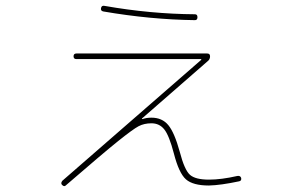

<svg xmlns="http://www.w3.org/2000/svg" viewBox="-20 -620 1040 669"><path d="M210 25.4Q204.1 32.2 196.3 24.4Q190.4 18.6 197.3 9.8L680.7 -411.1Q681.6 -412.1 681.6 -413.1Q681.6 -414.1 679.7 -414.1H246.1Q236.3 -414.1 236.3 -423.8Q236.3 -433.6 246.1 -433.6H702.1Q711.9 -433.6 711.9 -423.8Q711.9 -413.1 704.1 -407.2L474.6 -207V-206.1Q474.6 -205.1 476.6 -205.1Q490.2 -210 507.8 -210Q544.9 -210 566.4 -184.1Q587.9 -158.2 606.4 -90.8Q623 -27.3 642.1 -10.7Q661.1 5.9 708 5.9Q751 5.9 806.6 -6.8Q817.4 -8.8 820.3 0Q822.3 9.8 813.5 11.7Q749 25.4 708 26.4Q652.3 26.4 627.9 4.9Q603.5 -16.6 585.9 -85Q569.3 -148.4 552.2 -169.4Q535.2 -190.4 507.8 -190.4Q482.4 -190.4 462.9 -180.2Q443.4 -169.9 391.6 -128.4Q339.8 -86.9 210 25.4ZM339.8 -580.1Q330.1 -582 332 -591.8Q334 -601.6 343.8 -599.6Q504.9 -571.3 659.2 -570.3Q668 -570.3 668 -560.1Q668 -549.8 659.2 -549.8Q503.9 -551.8 339.8 -580.1Z"/></svg>

Font: Rounded Mgen+ 1mn thin
Style: Regular
Weight: 100
Designer: [Source Han Sans]
Ryoko NISHIZUKA  (kana & ideographs); Paul D. Hunt (Latin, Greek & Cyrillic); Wenlong ZHANG  (bopomofo
Version: Version 1.059.20150602